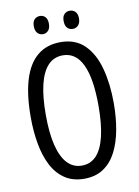

<svg xmlns="http://www.w3.org/2000/svg" viewBox="-96 -943 737 1016"><g transform="rotate(-10 272.5 -434.5)"><path d="M496.1 -357.9Q496.1 -281.2 483.9 -214.6Q471.7 -147.9 445.6 -97.4Q419.4 -46.9 377 -18.6Q334.5 9.8 273.9 9.8Q212.4 9.8 169.4 -19.3Q126.5 -48.3 100.3 -99.1Q74.2 -149.9 62.3 -216.8Q50.3 -283.7 50.3 -358.9Q50.3 -481 75.4 -562Q100.6 -643.1 150.4 -683.6Q200.2 -724.1 273.9 -724.1Q354 -724.1 402.8 -675.5Q451.7 -627 473.9 -543.9Q496.1 -460.9 496.1 -357.9ZM130.9 -357.9Q130.9 -260.7 147.2 -194.6Q163.6 -128.4 195.3 -94.7Q227.1 -61 272.9 -61Q319.8 -61 351.1 -94Q382.3 -127 398.2 -193.1Q414.1 -259.3 414.1 -357.9Q414.1 -504.9 378.9 -579.1Q343.8 -653.3 273.9 -653.3Q226.1 -653.3 194.3 -619.9Q162.6 -586.4 146.7 -520.8Q130.9 -455.1 130.9 -357.9ZM149.9 -831.5Q149.9 -856 161.6 -867.7Q173.3 -879.4 190.9 -879.4Q208 -879.4 219.5 -867.4Q231 -855.5 231 -831.5Q231 -806.6 219.5 -794.2Q208 -781.7 190.9 -781.7Q173.3 -781.7 161.6 -794.2Q149.9 -806.6 149.9 -831.5ZM310.1 -831.5Q310.1 -856 322 -867.7Q334 -879.4 351.1 -879.4Q368.7 -879.4 380.6 -867.4Q392.6 -855.5 392.6 -831.5Q392.6 -806.6 380.6 -794.2Q368.7 -781.7 351.1 -781.7Q333 -781.7 321.5 -794.2Q310.1 -806.6 310.1 -831.5Z"/></g></svg>

Font: Open Sans Condensed
Style: Regular
Weight: 400
Width: 3
Designer: Monotype Design Team
Foundry: Monotype Imaging Inc.
Version: Version 3.000